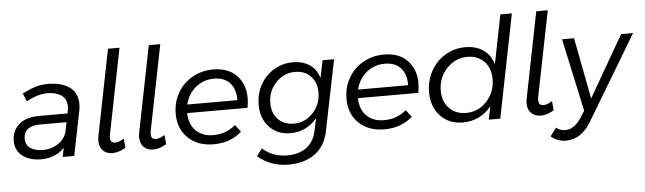

<svg xmlns="http://www.w3.org/2000/svg" viewBox="-54 -958 4608 1372"><g transform="rotate(-5 2250.0 -272.0)"><path d="M446 0H363L376 -64Q310.5 3.5 208 3.5Q180.5 3.5 154.5 -1.5Q128.5 -6.5 104.8 -18Q81 -29.5 63.2 -46.5Q45.5 -63.5 35 -88.5Q24.5 -113.5 24.5 -144.5Q24.5 -198.5 52.2 -236Q80 -273.5 122.2 -290Q164.5 -306.5 216.5 -306.5H424.5L428 -324Q431.5 -342.5 431.5 -356Q431.5 -385 420 -406.5Q408.5 -428 388.5 -440Q368.5 -452 345 -457.8Q321.5 -463.5 295 -463.5Q225 -463.5 143 -418L118.5 -476.5Q169.5 -502.5 212.5 -515.8Q255.5 -529 303.5 -529Q335.5 -529 364.8 -524.2Q394 -519.5 422 -507.8Q450 -496 470.2 -478Q490.5 -460 502.8 -431.8Q515 -403.5 515 -368Q515 -343.5 511 -324ZM227.5 -61.5Q284 -61.5 330.5 -89.5Q377 -117.5 396 -169V-165.5L412 -245H218.5Q167.5 -245 135.8 -223Q104 -201 104 -151.5Q104 -127 115.2 -108.5Q126.5 -90 145.2 -80.2Q164 -70.5 184.5 -66Q205 -61.5 227.5 -61.5Z M631 -129.5 753 -742H835.5L713.5 -131Q707.5 -98.5 716 -84Q724.5 -69.5 747 -69.5Q772 -69.5 809 -92.5L815.5 -26.5Q765.5 3.5 722 3.5Q670 3.5 644.2 -32Q618.5 -67.5 631 -129.5Z M923.5 -129.5 1045.5 -742H1128L1006 -131Q1000 -98.5 1008.5 -84Q1017 -69.5 1039.5 -69.5Q1064.5 -69.5 1101.5 -92.5L1108 -26.5Q1058 3.5 1014.5 3.5Q962.5 3.5 936.8 -32Q911 -67.5 923.5 -129.5Z M1446 4Q1332.5 4 1263.5 -62.2Q1194.5 -128.5 1194.5 -236.5Q1194.5 -318.5 1233 -385.8Q1271.5 -453 1339 -491Q1406.5 -529 1488.5 -529Q1611.5 -529 1672.8 -447.2Q1734 -365.5 1709.5 -234.5H1276.5Q1277.5 -155 1324 -108.2Q1370.5 -61.5 1449.5 -61.5Q1542.5 -61.5 1609 -119.5L1648 -68.5Q1566 4 1446 4ZM1488.5 -463Q1413 -463 1356.8 -416.8Q1300.5 -370.5 1283 -295.5H1642Q1643 -374.5 1602.8 -418.8Q1562.5 -463 1488.5 -463Z M1961.5 195.5Q1840.5 194 1746.5 116.5L1786.5 63.5Q1857 127.5 1960.5 129Q2046 129.5 2100 90.2Q2154 51 2170.5 -23.5L2191.5 -119Q2156 -74.5 2106.8 -50.8Q2057.5 -27 2001.5 -27Q1907.5 -27 1849 -88.5Q1790.5 -150 1790.5 -248Q1790.5 -326 1826 -391Q1861.5 -456 1923.5 -493.2Q1985.5 -530.5 2060.5 -530.5Q2132 -530.5 2181 -496.8Q2230 -463 2247.5 -401.5L2273.5 -526.5H2356L2252.5 -18Q2231.5 86 2156.5 141Q2081.5 196 1961.5 195.5ZM2029.5 -93Q2110.5 -93 2167.2 -153.8Q2224 -214.5 2224 -301Q2224 -372.5 2181.5 -416.5Q2139 -460.5 2069.5 -460.5Q1988.5 -460.5 1931.5 -399.8Q1874.5 -339 1874.5 -252.5Q1874.5 -181 1917.2 -137Q1960 -93 2029.5 -93Z M2671 4Q2557.5 4 2488.5 -62.2Q2419.5 -128.5 2419.5 -236.5Q2419.5 -318.5 2458 -385.8Q2496.5 -453 2564 -491Q2631.5 -529 2713.5 -529Q2836.5 -529 2897.8 -447.2Q2959 -365.5 2934.5 -234.5H2501.5Q2502.5 -155 2549 -108.2Q2595.5 -61.5 2674.5 -61.5Q2767.5 -61.5 2834 -119.5L2873 -68.5Q2791 4 2671 4ZM2713.5 -463Q2638 -463 2581.8 -416.8Q2525.5 -370.5 2508 -295.5H2867Q2868 -374.5 2827.8 -418.8Q2787.5 -463 2713.5 -463Z M3235.5 4Q3135.5 4 3073.5 -61Q3011.5 -126 3011.5 -230.5Q3011.5 -314 3049 -382.8Q3086.5 -451.5 3152.2 -491Q3218 -530.5 3297.5 -530.5Q3373.5 -530.5 3426 -493.8Q3478.5 -457 3497.5 -390.5L3567.5 -742H3650L3502 0H3419.5L3438.5 -94.5Q3401.5 -47.5 3349 -21.8Q3296.5 4 3235.5 4ZM3262.5 -62Q3350 -62 3411 -127.8Q3472 -193.5 3472 -287.5Q3472 -365 3426.2 -412.8Q3380.5 -460.5 3306.5 -460.5Q3219 -460.5 3157.2 -394.5Q3095.5 -328.5 3095.5 -235Q3095.5 -157.5 3141.8 -109.8Q3188 -62 3262.5 -62Z M3703 -129.5 3825 -742H3907.5L3785.5 -131Q3779.5 -98.5 3788 -84Q3796.5 -69.5 3819 -69.5Q3844 -69.5 3881 -92.5L3887.5 -26.5Q3837.5 3.5 3794 3.5Q3742 3.5 3716.2 -32Q3690.5 -67.5 3703 -129.5Z M4414.5 -526.5H4500.5L4138 78Q4066.5 197.5 3958 197.5Q3895.5 197.5 3849 157.5L3893 99Q3921.5 122 3959 122Q4022 122 4073.5 43.5L4104 -4L3991 -526.5H4077L4161.5 -87Z"/></g></svg>

Font: Argentum Sans Light
Style: Italic
Weight: 300
Italic angle: -11.3°
Designer: Julieta Ulanovsky (font), Owen Earl (portions from Jones font), Cristiano Sobral (main changes and remaster)
Foundry: Julieta Ulanovsky (font), Owen Earl (portions from Jones font), Cristiano Sobral (main changes and remaster)
Version: Version 3.127